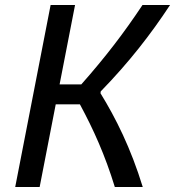

<svg xmlns="http://www.w3.org/2000/svg" viewBox="-20 -750 702 770"><path d="M139 0 203.5 -331.5H300.5C355 -230.5 401 -128.5 440.5 0H552.5C504.5 -156.5 444 -277 383 -376L384 -383.5C498 -500.5 585 -613 662 -730H551.5C478 -619.5 405 -523.5 306 -411.5H219L281 -730H183L41 0Z"/></svg>

Font: Monaspace Argon
Style: Italic
Weight: 400
Italic angle: -11°
Designer: Riley Cran & the Lettermatic Team
Foundry: Lettermatic
Version: Version 1.101 (Monaspace Argon)